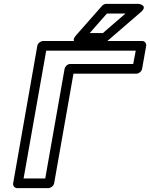

<svg xmlns="http://www.w3.org/2000/svg" viewBox="-20 -948 776 993"><path d="M669 -617H343C328 -617 316 -603 314 -592L214 -25H102L219 -686H682ZM686 -567C697 -567 712 -577 715 -592L736 -711C738 -722 730 -736 715 -736H203C192 -736 176 -726 173 -711L48 0C46 11 54 25 69 25H230C241 25 257 15 260 0L360 -567ZM533 -878H629L512 -777H444ZM529 -928C522 -928 513 -924 507 -917L374 -766C339 -726 387 -727 387 -727H514C520 -727 527 -729 533 -734L708 -885C749 -920 698 -928 698 -928Z"/></svg>

Font: Asimov
Style: WidOuIt
Weight: 500
Designer: Google
Version: Version 2.000980; 2014